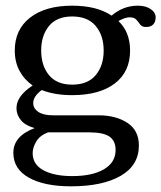

<svg xmlns="http://www.w3.org/2000/svg" viewBox="-20 -500 568 676"><path d="M528 -439Q528 -423 519.5 -414Q511 -405 495 -405Q484 -405 478.5 -409Q473 -413 468 -421Q462 -430 455.5 -434.5Q449 -439 436 -439Q421 -439 397 -426Q438 -387 438 -322Q438 -247 384 -206Q330 -165 234 -165Q172 -165 127 -183Q97 -161 97 -137Q97 -118 115 -106Q133 -94 166 -94H327Q388 -94 428.5 -67.5Q469 -41 469 12Q469 82 405 119Q341 156 230 156Q136 156 81.5 125.5Q27 95 27 38Q27 -21 102 -49Q69 -58 53.5 -77Q38 -96 38 -119Q38 -162 95 -199Q65 -220 48.5 -251Q32 -282 32 -322Q32 -396 86 -438Q140 -480 234 -480Q321 -480 373 -445Q414 -480 465 -480Q493 -480 510.5 -468Q528 -456 528 -439ZM345 -322Q345 -375 317 -408.5Q289 -442 234 -442Q180 -442 152.5 -408.5Q125 -375 125 -322Q125 -269 152.5 -235.5Q180 -202 234 -202Q289 -202 317 -235.5Q345 -269 345 -322ZM95 39Q95 79 133 99.5Q171 120 234 120Q305 120 346 96Q387 72 387 28Q387 -4 365.5 -19Q344 -34 294 -34H149Q120 -23 107.5 -1.5Q95 20 95 39Z"/></svg>

Font: TavirajRegular
Style: Regular
Weight: 400
Designer: Katatrad Team
Foundry: CadsonDemak
Version: Version 1.000